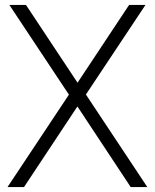

<svg xmlns="http://www.w3.org/2000/svg" viewBox="-20 -760 630 780"><path d="M10.5 0 260 -375.5 18 -740H85.5L295 -424L504.5 -740H571L329 -376L578.5 0H511L294.5 -327.5L77.5 0Z"/></svg>

Font: Encode Sans SemiCondensed SemiCondensed Light
Style: Regular
Weight: 300
Width: 4
Designer: Multiple Designers
Foundry: Impallari Type
Version: Version 3.000; ttfautohint (v1.8.3) -l 8 -r 50 -G 200 -x 14 